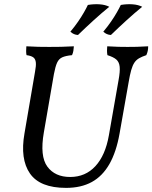

<svg xmlns="http://www.w3.org/2000/svg" viewBox="-20 -904 740 933"><path d="M301 9Q174 9 125.5 -61Q77 -131 99 -256L150 -554Q156 -585 154 -601.5Q152 -618 141.5 -625.5Q131 -633 109 -636Q107 -645 107 -656Q107 -667 108 -679Q143 -677 166.5 -676.5Q190 -676 219 -676Q251 -676 276.5 -676.5Q302 -677 339 -679Q338 -667 336.5 -657Q335 -647 330 -636Q299 -633 282.5 -625.5Q266 -618 257.5 -599.5Q249 -581 242 -544L193 -260Q173 -145 210 -94.5Q247 -44 321 -44Q395 -44 443.5 -96.5Q492 -149 509 -246L556 -514Q564 -557 561.5 -580Q559 -603 545 -615Q531 -627 502 -636Q500 -647 500 -657.5Q500 -668 501 -679Q533 -677 556 -676.5Q579 -676 600 -676Q624 -676 645 -676.5Q666 -677 700 -679Q700 -667 698 -657Q696 -647 691 -636Q670 -629 656 -621Q642 -613 633 -599.5Q624 -586 617.5 -563Q611 -540 605 -504L561 -255Q545 -165 511.5 -106.5Q478 -48 426 -19.5Q374 9 301 9ZM519 -734Q498 -735 482 -750Q503 -775 519.5 -799Q536 -823 548 -844Q560 -865 567 -880Q597 -885 624.5 -883Q652 -881 671 -871Q634 -841 594.5 -805Q555 -769 519 -734ZM359 -734Q338 -735 322 -750Q343 -775 359.5 -799Q376 -823 388 -844Q400 -865 407 -880Q437 -885 464.5 -883Q492 -881 511 -871Q474 -841 434.5 -805Q395 -769 359 -734Z"/></svg>

Font: Vollkorn
Style: Italic
Weight: 400
Italic angle: -11°
Designer: Friedrich Althausen
Foundry: Friedrich Althausen
Version: Version 5.001